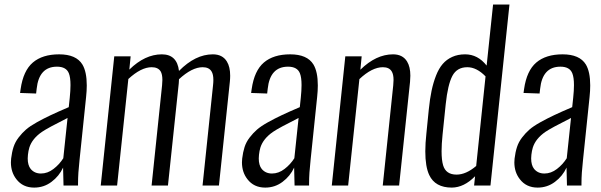

<svg xmlns="http://www.w3.org/2000/svg" viewBox="-20 -830 2689 859"><path d="M132.8 9.3Q82 9.3 53.2 -28.3Q28.8 -59.6 28.8 -103.5Q28.8 -111.8 29.8 -120.6Q33.2 -149.4 40.5 -172.1Q47.9 -194.8 63.2 -214.8Q78.6 -234.9 96.2 -250.2Q113.8 -265.6 145 -283Q176.3 -300.3 207.3 -314.9Q238.3 -329.6 287.6 -350.6L292 -392.1Q295.4 -424.8 295.4 -449.2Q295.4 -483.9 288.1 -502Q276.4 -531.7 234.9 -531.7Q154.3 -531.7 144 -432.6L141.6 -411.6L69.8 -414.1Q70.3 -418 72.3 -431.6Q84 -513.7 127 -550.3Q169.9 -586.9 244.6 -586.9Q320.8 -586.9 348.6 -541.5Q368.2 -508.8 368.2 -447.8Q368.2 -423.8 365.2 -396L335.9 -114.7Q329.1 -54.2 329.1 -10.7Q329.1 -5.4 329.1 0H264.2Q262.2 -59.1 262.2 -80.1Q244.6 -42 210.4 -16.4Q176.3 9.3 132.8 9.3ZM163.1 -53.7Q192.9 -53.7 219.2 -74Q245.6 -94.2 263.2 -122.1L282.2 -302.2Q193.8 -257.8 168 -240.2Q124 -210 111.3 -169.9Q106.9 -155.3 105 -137.7Q104 -128.9 104 -121.1Q104 -90.8 117.2 -74.2Q134.3 -53.7 163.1 -53.7Z M430.7 0 491.2 -578.1H564.5L558.6 -518.6Q628.4 -586.9 704.1 -586.9Q772 -586.9 780.8 -512.7Q854 -586.9 932.1 -586.9Q975.6 -586.9 995.1 -554.7Q1009.8 -530.8 1009.8 -491.2Q1009.8 -478.5 1008.3 -463.9L959.5 0H886.2L933.1 -448.2Q934.6 -461.4 934.6 -472.2Q934.6 -497.6 926.3 -510.7Q915 -529.3 886.7 -529.3Q838.9 -529.3 780.8 -475.6Q780.8 -468.3 779.8 -457.5L731.4 0H658.2L705.1 -448.2Q706.5 -461.4 706.5 -472.2Q706.5 -497.6 698.7 -510.7Q687 -529.3 658.7 -529.3Q611.3 -529.3 554.2 -476.6L503.9 0Z M1166.5 9.3Q1115.7 9.3 1086.9 -28.3Q1062.5 -59.6 1062.5 -103.5Q1062.5 -111.8 1063.5 -120.6Q1066.9 -149.4 1074.2 -172.1Q1081.5 -194.8 1096.9 -214.8Q1112.3 -234.9 1129.9 -250.2Q1147.5 -265.6 1178.7 -283Q1210 -300.3 1241 -314.9Q1272 -329.6 1321.3 -350.6L1325.7 -392.1Q1329.1 -424.8 1329.1 -449.2Q1329.1 -483.9 1321.8 -502Q1310.1 -531.7 1268.6 -531.7Q1188 -531.7 1177.7 -432.6L1175.3 -411.6L1103.5 -414.1Q1104 -418 1106 -431.6Q1117.7 -513.7 1160.6 -550.3Q1203.6 -586.9 1278.3 -586.9Q1354.5 -586.9 1382.3 -541.5Q1401.9 -508.8 1401.9 -447.8Q1401.9 -423.8 1398.9 -396L1369.6 -114.7Q1362.8 -54.2 1362.8 -10.7Q1362.8 -5.4 1362.8 0H1297.9Q1295.9 -59.1 1295.9 -80.1Q1278.3 -42 1244.1 -16.4Q1210 9.3 1166.5 9.3ZM1196.8 -53.7Q1226.6 -53.7 1252.9 -74Q1279.3 -94.2 1296.9 -122.1L1315.9 -302.2Q1227.5 -257.8 1201.7 -240.2Q1157.7 -210 1145 -169.9Q1140.6 -155.3 1138.7 -137.7Q1137.7 -128.9 1137.7 -121.1Q1137.7 -90.8 1150.9 -74.2Q1168 -53.7 1196.8 -53.7Z M1464.4 0 1524.9 -578.1H1598.1L1592.3 -518.1Q1662.6 -586.9 1738.3 -586.9Q1781.7 -586.9 1801.3 -554.7Q1815.9 -530.8 1815.9 -491.2Q1815.9 -478.5 1814.5 -463.9L1765.6 0H1692.4L1739.3 -448.2Q1740.7 -461.4 1740.7 -472.2Q1740.7 -497.6 1732.4 -510.7Q1721.2 -529.3 1692.9 -529.3Q1644.5 -529.3 1587.9 -476.1L1537.6 0Z M2001.5 9.3Q1926.8 9.3 1900.4 -46.9Q1882.8 -84 1882.8 -152.8Q1882.8 -189 1887.7 -233.4L1898.4 -340.3Q1903.3 -388.2 1910.9 -424.3Q1918.5 -460.4 1930.9 -492.2Q1943.4 -523.9 1960.7 -543.9Q1978 -564 2003.2 -575.4Q2028.3 -586.9 2061 -586.9Q2117.7 -586.9 2157.2 -536.6L2186 -809.6H2259.3L2174.3 0H2101.1L2105.5 -41.5Q2056.2 8.8 2001.5 9.3ZM2022.5 -48.8Q2064.9 -48.8 2110.4 -87.4L2152.3 -488.3Q2112.3 -529.3 2070.8 -529.3Q2024.4 -529.3 2003.9 -490.5Q1983.4 -451.7 1974.1 -363.8L1960 -227.5Q1955.6 -185.1 1955.6 -153.3Q1955.6 -113.8 1962.4 -90.8Q1974.6 -48.8 2022.5 -48.8Z M2385.3 9.3Q2334.5 9.3 2305.7 -28.3Q2281.2 -59.6 2281.2 -103.5Q2281.2 -111.8 2282.2 -120.6Q2285.6 -149.4 2293 -172.1Q2300.3 -194.8 2315.7 -214.8Q2331.1 -234.9 2348.6 -250.2Q2366.2 -265.6 2397.5 -283Q2428.7 -300.3 2459.7 -314.9Q2490.7 -329.6 2540 -350.6L2544.4 -392.1Q2547.9 -424.8 2547.9 -449.2Q2547.9 -483.9 2540.5 -502Q2528.8 -531.7 2487.3 -531.7Q2406.7 -531.7 2396.5 -432.6L2394 -411.6L2322.3 -414.1Q2322.8 -418 2324.7 -431.6Q2336.4 -513.7 2379.4 -550.3Q2422.4 -586.9 2497.1 -586.9Q2573.2 -586.9 2601.1 -541.5Q2620.6 -508.8 2620.6 -447.8Q2620.6 -423.8 2617.7 -396L2588.4 -114.7Q2581.5 -54.2 2581.5 -10.7Q2581.5 -5.4 2581.5 0H2516.6Q2514.6 -59.1 2514.6 -80.1Q2497.1 -42 2462.9 -16.4Q2428.7 9.3 2385.3 9.3ZM2415.5 -53.7Q2445.3 -53.7 2471.7 -74Q2498 -94.2 2515.6 -122.1L2534.7 -302.2Q2446.3 -257.8 2420.4 -240.2Q2376.5 -210 2363.8 -169.9Q2359.4 -155.3 2357.4 -137.7Q2356.4 -128.9 2356.4 -121.1Q2356.4 -90.8 2369.6 -74.2Q2386.7 -53.7 2415.5 -53.7Z"/></svg>

Font: Oswald
Style: Light
Weight: 300
Designer: Vernon Adams
Foundry: Vernon Adams
Version: 3.0; ttfautohint (v0.95.6-bc232) -l 8 -r 50 -G 200 -x 0 -w "